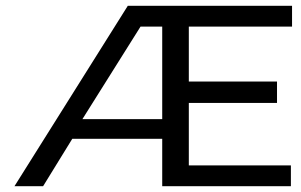

<svg xmlns="http://www.w3.org/2000/svg" viewBox="-20 -644 1040 664"><path d="M30 0H129L230 -164H541V0H986V-72H633V-288H938V-362H633V-552H990V-624H422ZM265 -232 466 -552H541V-232Z"/></svg>

Font: Inconsolata UltraExpanded
Style: Regular
Weight: 400
Width: 9
Monospace: yes
Designer: Raph Levien, Cyreal, Brenton Simpson
Foundry: Raph Levien, Cyreal, Google
Version: Version 3.100